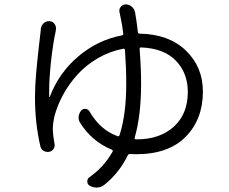

<svg xmlns="http://www.w3.org/2000/svg" viewBox="-20 -806 1040 871"><path d="M590.8 -180.7Q589.8 -178.7 591.8 -176.3Q593.8 -173.8 596.7 -173.8H599.6Q705.1 -173.8 768.6 -231.4Q832 -289.1 832 -388.7Q832 -474.6 777.8 -530.8Q723.6 -586.9 620.1 -590.8Q613.3 -590.8 613.3 -584Q620.1 -497.1 620.1 -427.7Q620.1 -281.2 590.8 -180.7ZM605.5 -660.2Q606.4 -653.3 613.3 -653.3Q745.1 -651.4 822.8 -577.1Q900.4 -502.9 900.4 -390.6Q900.4 -264.6 822.3 -185.5Q744.1 -106.4 597.7 -106.4Q586.9 -106.4 570.3 -107.4Q563.5 -108.4 559.6 -101.6Q520.5 -20.5 451.2 34.2Q437.5 43.9 419.9 44.9Q418.9 44.9 418 44.9Q401.4 44.9 386.7 36.1Q376 30.3 376 17.1Q376 3.9 386.7 -2.9Q451.2 -47.9 490.2 -117.2Q494.1 -124 487.3 -127Q396.5 -164.1 342.8 -250Q335 -262.7 336.9 -277.8Q338.9 -293 348.6 -304.7Q356.4 -313.5 368.2 -312Q379.9 -310.5 385.7 -300.8Q435.5 -215.8 512.7 -188.5Q519.5 -185.5 522.5 -193.4Q552.7 -287.1 552.7 -427.7Q552.7 -499 546.9 -579.1Q545.9 -585.9 539.1 -585Q477.5 -573.2 423.3 -541.5Q369.1 -509.8 330.6 -466.8Q292 -423.8 265.6 -375Q239.3 -326.2 226.6 -277.3Q219.7 -245.1 219.7 -223.6Q219.7 -218.8 219.7 -213.9Q220.7 -189.5 227.5 -152.3Q229.5 -139.6 222.2 -129.4Q214.8 -119.1 202.1 -117.2Q188.5 -115.2 177.2 -122.1Q166 -128.9 163.1 -142.6Q138.7 -246.1 138.7 -365.2Q138.7 -414.1 144 -474.6Q149.4 -535.2 156.7 -598.1Q164.1 -661.1 165 -669.9Q165 -671.9 165 -674.8Q167 -690.4 178.2 -700.7Q189.5 -710.9 204.6 -710Q219.7 -709 228 -696.8Q236.3 -684.6 233.4 -669.9Q232.4 -666 232.4 -663.1Q219.7 -606.4 210 -514.6Q203.1 -445.3 203.1 -395.5Q203.1 -380.9 203.1 -367.2Q203.1 -366.2 204.6 -365.7Q206.1 -365.2 206.1 -367.2Q247.1 -475.6 335.4 -550.3Q423.8 -625 533.2 -645.5Q540 -647.5 539.1 -654.3Q534.2 -693.4 527.3 -725.6Q524.4 -738.3 522.5 -749Q518.6 -762.7 526.9 -773.9Q535.2 -785.2 548.8 -786.1Q548.8 -786.1 549.8 -786.1Q565.4 -786.1 577.1 -776.4Q589.8 -765.6 592.8 -750Q600.6 -705.1 605.5 -660.2Z"/></svg>

Font: Gen Jyuu Gothic Normal
Style: Regular
Weight: 300
Designer: [Source Han Sans]
Ryoko NISHIZUKA  (kana & ideographs); Paul D. Hunt (Latin, Greek & Cyrillic); Wenlong ZHANG  (bopomofo
Version: Version 1.002.20150607